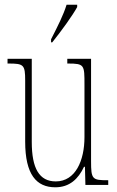

<svg xmlns="http://www.w3.org/2000/svg" viewBox="-20 -786 498 816"><path d="M197 -619V-606H202C240 -653 289 -721 308 -756V-766H263C249 -721 227 -678 197 -619ZM215 10C276 10 313 -26 337 -77H341L343 0H440V-20H438C372 -20 367 -24 367 -101V-536H266V-516H269C339 -516 339 -510 339 -426V-203C339 -104 301 -15 217 -15C147 -15 115 -70 115 -183V-536H12V-516H16C81 -516 87 -511 87 -443V-184C87 -44 135 10 215 10Z"/></svg>

Font: Noto Serif Devanagari ExtraCondensed Thin
Style: Regular
Weight: 100
Width: 2
Designer: Universal Thirst, Indian Type Foundry and the Monotype Design Team
Foundry: Monotype Imaging Inc.
Version: Version 2.004